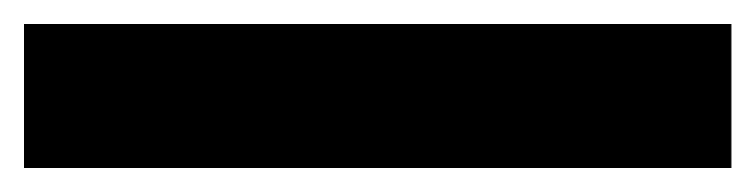

<svg xmlns="http://www.w3.org/2000/svg" viewBox="-20 31 630 160"><path d="M0 171V51H589.5V171Z"/></svg>

Font: SVN-Sora Variable
Style: Regular
Weight: 400
Designer: Jonathan Barnbrook, Julián Moncada
Foundry: Barnbrook Fonts
Version: Version 2.000 - Viet hoa boi STYLEno.1 Fonts